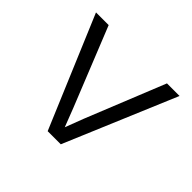

<svg xmlns="http://www.w3.org/2000/svg" viewBox="-117 -617 764 764"><g transform="rotate(45 265.0 -235.0)"><path d="M500 -470.2 301.8 0H228L29.8 -470.2H101.1L234.9 -137.2L265.1 -59.1L294.9 -137.2L429.2 -470.2Z"/></g></svg>

Font: Kreadon
Style: Regular
Weight: 400
Designer: kohakuno
Foundry: StudioGnu
Version: Version 1.000;Glyphs 3.1.2 (3151)